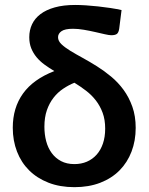

<svg xmlns="http://www.w3.org/2000/svg" viewBox="-20 -748 599 774"><path d="M280 -86.5Q307.5 -86.5 330.2 -96.2Q353 -106 369.5 -124.5Q386 -143 395 -169.5Q404 -196 404 -229.5Q404 -265.5 393.8 -293.2Q383.5 -321 366.5 -343Q349.5 -365 327 -382.2Q304.5 -399.5 280 -414.5Q256.5 -405 234.5 -390.2Q212.5 -375.5 195.8 -354Q179 -332.5 169 -303.8Q159 -275 159 -237Q159 -206 166.2 -178.8Q173.5 -151.5 188.5 -131Q203.5 -110.5 226.2 -98.5Q249 -86.5 280 -86.5ZM460.5 -632Q458 -616 450.8 -611Q443.5 -606 428.5 -606Q420 -606 402.5 -610Q385 -614 363.2 -619Q341.5 -624 318 -628Q294.5 -632 274.5 -632Q241.5 -632 227.8 -622.2Q214 -612.5 214 -598Q214 -583 227.5 -570Q241 -557 263 -543.5Q285 -530 313 -514.8Q341 -499.5 370.5 -481Q400 -462.5 428 -439.2Q456 -416 478 -386Q500 -356 513.5 -318Q527 -280 527 -232.5Q527 -180.5 510.2 -136.8Q493.5 -93 461.8 -61Q430 -29 384 -11.2Q338 6.5 280 6.5Q221.5 6.5 175.5 -11.5Q129.5 -29.5 97.5 -61.2Q65.5 -93 48.5 -137Q31.5 -181 31.5 -233Q31.5 -313.5 72.8 -371Q114 -428.5 199 -461.5Q178 -474 159.5 -487.5Q141 -501 127.5 -517.2Q114 -533.5 106 -553.2Q98 -573 98 -598Q98 -626.5 109.2 -650.2Q120.5 -674 143.2 -691.2Q166 -708.5 200.8 -718.2Q235.5 -728 283 -728Q302 -728 326 -726.5Q350 -725 375 -722.2Q400 -719.5 424.8 -715.8Q449.5 -712 470 -707.5Z"/></svg>

Font: Lato 2
Style: Bold
Weight: 700
Designer: Lukasz Dziedzic with Adam Twardoch and Botio Nikoltchev
Foundry: tyPoland Lukasz Dziedzic
Version: Version 2.015; 2015-08-06; http://www.latofonts.com/